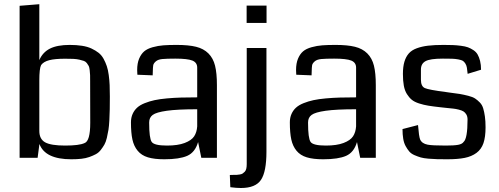

<svg xmlns="http://www.w3.org/2000/svg" viewBox="-20 -770 2435 937"><path d="M516.1 -298.3Q516.1 -261.2 515.6 -236.8Q515.1 -212.4 513.7 -183.6Q512.2 -154.8 509.3 -136.5Q506.3 -118.2 501.5 -97.4Q496.6 -76.7 489.3 -64Q481.9 -51.3 471.7 -38.1Q461.4 -24.9 447.8 -17.6Q434.1 -10.3 416.5 -3.9Q398.9 2.4 377 4.9Q355 7.3 328.1 7.3Q200.2 7.3 172.4 -67.4L163.6 0H75.7V-741.7L171.9 -749.5V-476.6Q188 -514.6 223.6 -532.7Q259.3 -550.8 320.3 -550.8Q353.5 -550.8 380.1 -546.6Q406.7 -542.5 426.5 -533.2Q446.3 -523.9 460.9 -512.5Q475.6 -501 485.4 -483.2Q495.1 -465.3 501.2 -447.3Q507.3 -429.2 510.7 -403.6Q514.2 -377.9 515.1 -354.5Q516.1 -331.1 516.1 -298.3ZM419.9 -371.6Q419.9 -392.6 419.7 -403.1Q419.4 -413.6 417.7 -427.7Q416 -441.9 413.1 -447.8Q410.2 -453.6 404.1 -461.7Q397.9 -469.7 389.4 -472.7Q380.9 -475.6 367.4 -478.8Q354 -481.9 337.4 -482.7Q320.8 -483.4 297.4 -483.4Q248 -483.4 220.5 -476.3Q192.9 -469.2 180.7 -452.6Q171.9 -436 171.9 -377.4V-131.3Q171.9 -91.3 200.2 -75.4Q228.5 -59.6 297.9 -59.6Q366.7 -59.6 392.6 -71.8Q420.4 -81.5 420.4 -170.4Z M1038.6 0H962.4L946.8 -76.7Q932.1 -26.4 893.8 -9.5Q855.5 7.3 781.7 7.3Q732.9 7.3 701.7 -2.2Q670.4 -11.7 651.9 -34.2Q633.3 -56.6 626.2 -89.1Q619.1 -121.6 619.1 -172.9Q619.1 -195.8 627.2 -213.9Q635.3 -231.9 649.2 -244.6Q663.1 -257.3 686.3 -266.6Q709.5 -275.9 734.4 -281.2Q759.3 -286.6 794.7 -289.8Q830.1 -293 863.8 -293.9Q897.5 -294.9 942.4 -294.9V-439.9Q942.4 -464.8 918.9 -474.4Q895.5 -483.9 835.4 -483.9Q793.5 -483.9 772.5 -481.9Q751.5 -480 740.5 -470.5Q729.5 -460.9 727.8 -451.7Q726.1 -442.4 725.6 -417Q725.1 -407.7 725.1 -402.3L650.4 -405.3Q649.4 -413.1 649.4 -428.2Q649.4 -460.9 658.9 -483.6Q668.5 -506.3 683.6 -519.3Q698.7 -532.2 725.1 -539.6Q751.5 -546.9 777.3 -548.8Q803.2 -550.8 841.8 -550.8Q900.4 -550.8 937 -541.7Q973.6 -532.7 997.1 -509.3Q1020.5 -485.8 1029.5 -449.5Q1038.6 -413.1 1038.6 -354.5ZM942.4 -153.3V-236.8Q846.2 -236.8 794.4 -229.5Q742.7 -222.2 725.3 -209.2Q708 -196.3 708 -172.9Q708 -171.9 708 -169.9Q708 -95.7 720.2 -77.6Q732.4 -59.6 794.9 -59.6Q848.1 -59.6 881.3 -72.3Q914.6 -85 927.5 -104.7Q940.4 -124.5 942.4 -153.3Z M1280.3 -535.6V-29.8Q1280.3 67.9 1253.7 107.7Q1227.1 147.5 1155.8 147.5Q1134.3 147.5 1104 143.6L1101.6 84Q1107.4 83.5 1118.4 83.5Q1129.4 83.5 1135.5 83.3Q1141.6 83 1150.4 81.5Q1159.2 80.1 1164.3 76.7Q1169.4 73.2 1174.6 67.9Q1179.7 62.5 1181.9 53.2Q1184.1 43.9 1184.1 31.2V-535.6ZM1280.8 -742.7V-658.2H1183.6V-742.7Z M1814 0H1737.8L1722.2 -76.7Q1707.5 -26.4 1669.2 -9.5Q1630.9 7.3 1557.1 7.3Q1508.3 7.3 1477.1 -2.2Q1445.8 -11.7 1427.2 -34.2Q1408.7 -56.6 1401.6 -89.1Q1394.5 -121.6 1394.5 -172.9Q1394.5 -195.8 1402.6 -213.9Q1410.6 -231.9 1424.6 -244.6Q1438.5 -257.3 1461.7 -266.6Q1484.9 -275.9 1509.8 -281.2Q1534.7 -286.6 1570.1 -289.8Q1605.5 -293 1639.2 -293.9Q1672.9 -294.9 1717.8 -294.9V-439.9Q1717.8 -464.8 1694.3 -474.4Q1670.9 -483.9 1610.8 -483.9Q1568.8 -483.9 1547.9 -481.9Q1526.9 -480 1515.9 -470.5Q1504.9 -460.9 1503.2 -451.7Q1501.5 -442.4 1501 -417Q1500.5 -407.7 1500.5 -402.3L1425.8 -405.3Q1424.8 -413.1 1424.8 -428.2Q1424.8 -460.9 1434.3 -483.6Q1443.8 -506.3 1459 -519.3Q1474.1 -532.2 1500.5 -539.6Q1526.9 -546.9 1552.7 -548.8Q1578.6 -550.8 1617.2 -550.8Q1675.8 -550.8 1712.4 -541.7Q1749 -532.7 1772.5 -509.3Q1795.9 -485.8 1804.9 -449.5Q1814 -413.1 1814 -354.5ZM1717.8 -153.3V-236.8Q1621.6 -236.8 1569.8 -229.5Q1518.1 -222.2 1500.7 -209.2Q1483.4 -196.3 1483.4 -172.9Q1483.4 -171.9 1483.4 -169.9Q1483.4 -95.7 1495.6 -77.6Q1507.8 -59.6 1570.3 -59.6Q1623.5 -59.6 1656.7 -72.3Q1689.9 -85 1702.9 -104.7Q1715.8 -124.5 1717.8 -153.3Z M2349.6 -148.4Q2349.6 -101.6 2339.4 -71.5Q2329.1 -41.5 2305.4 -23.9Q2281.7 -6.3 2247.8 0.5Q2213.9 7.3 2162.1 7.3Q2131.8 7.3 2113.5 6.8Q2095.2 6.3 2071.3 4.4Q2047.4 2.4 2033.2 -1.7Q2019 -5.9 2002.7 -12.9Q1986.3 -20 1977.1 -31Q1967.8 -42 1959.5 -57.1Q1951.2 -72.3 1947.8 -93Q1944.3 -113.8 1944.3 -140.1L2020 -159.7Q2024.4 -104 2030.3 -89.4Q2039.1 -69.3 2066.9 -64Q2087.9 -59.6 2155.3 -59.6Q2195.8 -59.6 2215.6 -63.2Q2235.4 -66.9 2242.2 -77.1Q2261.7 -93.3 2261.7 -187Q2261.7 -201.2 2255.9 -211.2Q2250 -221.2 2241.7 -226.3Q2233.4 -231.4 2218.5 -235.1Q2203.6 -238.8 2191.7 -240Q2179.7 -241.2 2160.2 -243.2Q2140.6 -245.1 2128.9 -246.6Q2093.3 -250.5 2070.8 -254.2Q2048.3 -257.8 2025.4 -265.1Q2002.4 -272.5 1989.5 -283.2Q1976.6 -293.9 1965.8 -311Q1955.1 -328.1 1950.7 -352.1Q1946.3 -376 1946.3 -409.2Q1946.3 -444.3 1953.6 -468.8Q1960.9 -493.2 1975.1 -509.3Q1989.3 -525.4 2013.9 -534.4Q2038.6 -543.5 2069.3 -547.1Q2100.1 -550.8 2144.5 -550.8Q2172.4 -550.8 2190.2 -550Q2208 -549.3 2229.2 -546.6Q2250.5 -543.9 2263.7 -539.1Q2276.9 -534.2 2290.3 -525.4Q2303.7 -516.6 2311 -503.7Q2318.4 -490.7 2323 -472.2Q2327.6 -453.6 2327.6 -429.7L2262.2 -409.7Q2260.3 -428.7 2258.5 -439.7Q2256.8 -450.7 2251 -460Q2245.1 -469.2 2238.8 -473.1Q2232.4 -477.1 2217 -480Q2201.7 -482.9 2186 -483.4Q2170.4 -483.9 2141.1 -483.9Q2078.6 -483.9 2056.4 -471.4Q2034.2 -459 2034.2 -430.7V-380.9Q2034.2 -348.6 2053.5 -340.1Q2072.8 -331.5 2156.7 -320.8Q2165.5 -319.3 2169.9 -318.8Q2203.6 -314.9 2223.4 -311.5Q2243.2 -308.1 2265.1 -302.5Q2287.1 -296.9 2298.6 -289.3Q2310.1 -281.7 2321.5 -270Q2333 -258.3 2338.1 -241.2Q2343.3 -224.1 2346.4 -201.7Q2349.6 -179.2 2349.6 -148.4Z"/></svg>

Font: Coda
Style: Regular
Weight: 400
Designer: vernon adams
Foundry: vernon adams
Version: Version 2.001; ttfautohint (v0.8) -r 50 -G 200 -x